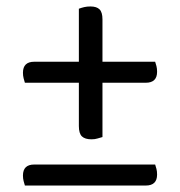

<svg xmlns="http://www.w3.org/2000/svg" viewBox="-20 -574 557 594"><path d="M297 -383H460Q462 -377 464 -369.5Q466 -362 466 -352Q466 -318 431 -318H297V-150Q289 -148 281.5 -145.5Q274 -143 263 -143Q243 -143 233.5 -152Q224 -161 224 -184V-318H57Q55 -324 53 -332Q51 -340 51 -349Q51 -383 86 -383H224V-547Q232 -550 240.5 -552Q249 -554 260 -554Q279 -554 288 -545Q297 -536 297 -514ZM57 0Q55 -6 53 -14Q51 -22 51 -31Q51 -65 86 -65H460Q462 -59 464 -51.5Q466 -44 466 -34Q466 0 431 0Z"/></svg>

Font: Baloo Chettan 2
Style: Regular
Weight: 400
Designer: Maithili Shingre, Unnati Kotecha and Ek Type
Foundry: Ek Type
Version: Version 1.640;hotconv 1.0.111;makeotfexe 2.5.65597; ttfautoh